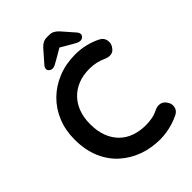

<svg xmlns="http://www.w3.org/2000/svg" viewBox="-257 -1013 1141 1141"><g transform="rotate(-45 313.5 -443.0)"><path d="M565 -666Q591 -653 595.5 -625Q600 -597 581 -574Q568 -556 547.5 -554Q527 -552 506 -562Q482 -573 455.5 -579Q429 -585 400 -585Q346 -585 303.5 -568Q261 -551 231 -519.5Q201 -488 185.5 -445Q170 -402 170 -350Q170 -289 187.5 -244Q205 -199 236 -169Q267 -139 309 -124.5Q351 -110 400 -110Q427 -110 454 -115Q481 -120 506 -133Q527 -143 547.5 -140Q568 -137 582 -119Q602 -94 596.5 -67.5Q591 -41 566 -29Q540 -16 512.5 -7.5Q485 1 457 5.5Q429 10 400 10Q328 10 263.5 -13Q199 -36 148.5 -81Q98 -126 69 -193.5Q40 -261 40 -350Q40 -427 66.5 -492Q93 -557 141.5 -604.5Q190 -652 256 -678.5Q322 -705 400 -705Q444 -705 486 -695Q528 -685 565 -666ZM382 -811 298 -762Q281 -752 269 -746Q257 -740 247 -740Q234 -740 225 -748Q216 -756 216 -765Q216 -773 219 -779Q222 -785 231 -795L294 -867Q307 -881 321 -888.5Q335 -896 355 -896H371Q391 -896 405 -888.5Q419 -881 432 -867L495 -795Q504 -785 507 -779Q510 -773 510 -765Q510 -756 501.5 -748Q493 -740 479 -740Q469 -740 457 -746Q445 -752 428 -762L344 -811Z"/></g></svg>

Font: zvoove
Style: Bold
Weight: 700
Designer: Vernon Adams (Nunito) & Andrew Paglinawan (Quicksand)
Foundry: zvoove
Version: Version 3.006